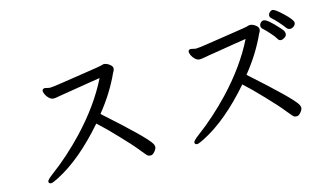

<svg xmlns="http://www.w3.org/2000/svg" viewBox="-85 -992 2169 1270"><g transform="rotate(-15 1000.0 -357.0)"><path d="M131 7Q114 7 114 -8Q114 -19 154 -49Q273 -137 385 -255Q536 -415 619 -582Q590 -578 539 -569.5Q488 -561 439 -553Q390 -545 355.5 -539.5Q321 -534 312.5 -532Q304 -530 291 -530Q276 -530 262 -542.5Q248 -555 240.5 -570.5Q233 -586 233 -596Q233 -610 250 -612L284 -605Q305 -605 365 -614.5Q425 -624 535 -640.5Q645 -657 648.5 -659Q652 -661 668 -664Q686 -664 705.5 -650Q725 -636 725 -622Q725 -608 715 -594Q658 -468 563 -351Q823 -120 851 -69Q857 -59 857 -47Q857 -35 842.5 -17.5Q828 0 815 0Q804 0 796.5 -3.5Q789 -7 752.5 -53Q716 -99 642 -176Q573 -249 520 -297Q346 -97 181 -13Q142 7 131 7Z M1131 7Q1114 7 1114 -8Q1114 -19 1154 -49Q1273 -137 1385 -255Q1536 -415 1619 -582Q1590 -578 1539 -569.5Q1488 -561 1439 -553Q1390 -545 1355.5 -539.5Q1321 -534 1312.5 -532Q1304 -530 1291 -530Q1276 -530 1262 -542.5Q1248 -555 1240.5 -570.5Q1233 -586 1233 -596Q1233 -610 1250 -612L1284 -605Q1305 -605 1365 -614.5Q1425 -624 1535 -640.5Q1645 -657 1648.5 -659Q1652 -661 1668 -664Q1686 -664 1705.5 -650Q1725 -636 1725 -622Q1725 -608 1715 -594Q1658 -468 1563 -351Q1823 -120 1851 -69Q1857 -59 1857 -47Q1857 -35 1842.5 -17.5Q1828 0 1815 0Q1804 0 1796.5 -3.5Q1789 -7 1752.5 -53Q1716 -99 1642 -176Q1573 -249 1520 -297Q1346 -97 1181 -13Q1142 7 1131 7ZM1844 -514Q1830 -514 1822.5 -528.5Q1815 -543 1789 -572.5Q1763 -602 1743 -620Q1735 -628 1735 -639Q1735 -650 1744 -660Q1753 -670 1765 -670Q1790 -670 1861 -590Q1875 -574 1879.5 -566.5Q1884 -559 1884 -547Q1884 -533 1870 -523.5Q1856 -514 1844 -514ZM1923 -570Q1909 -570 1900 -580Q1886 -600 1859.5 -629.5Q1833 -659 1821 -668.5Q1809 -678 1809 -690Q1809 -701 1819 -711Q1829 -721 1840 -721Q1856 -721 1908 -671.5Q1960 -622 1960 -603Q1960 -590 1948 -580Q1936 -570 1923 -570Z"/></g></svg>

Font: ToneOZ-Pinyin-WenKai-Medium
Style: Medium
Weight: 700
Designer: Fontworks Inc.
Foundry: ToneOZ
Version: Version 0.240331